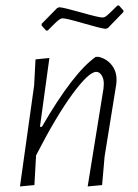

<svg xmlns="http://www.w3.org/2000/svg" viewBox="-20 -668 496 692"><path d="M409 -648 425 -630V-625L369 -567L361 -564Q342 -566 280.5 -584Q219 -602 206 -602Q202 -602 198 -600Q194 -598 188.5 -593.5Q183 -589 178.5 -584.5Q174 -580 166 -572Q158 -564 152 -558H146L130 -576V-582L186 -639L194 -642Q213 -640 274.5 -622.5Q336 -605 349 -605Q353 -605 357 -606.5Q361 -608 366.5 -613Q372 -618 376 -621.5Q380 -625 389 -634Q398 -643 403 -648ZM52 4 103 -360 108 -454 158 -459 124 -211H131Q244 -406 325 -463H336Q365 -456 383 -433Q401 -410 400 -377L399 -364L357 -104L348 -1L296 4L353 -349L354 -363Q355 -382 347 -395.5Q339 -409 327 -409Q300 -409 241.5 -329.5Q183 -250 111 -110L110 -108L104 -1Z"/></svg>

Font: Alegreya Sans SC Light
Style: Italic
Weight: 300
Italic angle: -7°
Designer: Juan Pablo del Peral
Foundry: Huerta Tipografica
Version: Version 2.007